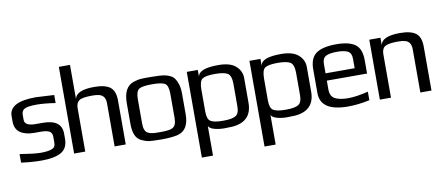

<svg xmlns="http://www.w3.org/2000/svg" viewBox="-76 -1010 3532 1527"><g transform="rotate(-10 1689.5 -246.0)"><path d="M168 -217Q97 -217 55.5 -246Q14 -275 14 -335V-380Q14 -494 230 -494Q246 -494 377 -486V-421Q287 -435 226 -435Q154 -435 128 -421Q103 -408 103 -374V-333Q103 -284 192 -284H248Q401 -284 401 -170V-128Q401 -51 346 -20Q292 10 190 10Q111 10 24 -2V-71Q141 -52 192 -52Q252 -52 282 -64Q312 -74 312 -111V-160Q312 -193 289.5 -205Q267 -217 223 -217Z M701 -494Q789 -494 829 -463Q869 -432 869 -355V0H779V-349Q779 -409 731 -423Q709 -429 675 -429Q591 -429 567 -411Q542 -393 542 -349V0H452V-700H542V-425Q556 -494 701 -494Z M1380 -321V-153Q1380 -28 1292 -3Q1246 10 1157 10Q1091 10 1061 6.5Q1031 3 996 -14Q934 -42 934 -153V-321Q934 -455 1022 -481Q1039 -486 1052 -489Q1065 -492 1085.5 -493Q1106 -494 1114 -494Q1122 -494 1157 -494Q1240 -494 1275 -486Q1283 -484 1292 -481Q1324 -471 1340 -453.5Q1356 -436 1368 -402Q1380 -369 1380 -321ZM1288 -140V-336Q1288 -402 1261 -419Q1235 -435 1157 -435Q1079 -435 1053 -419Q1026 -402 1026 -336V-140Q1026 -77 1059 -62Q1073 -55 1089 -52.5Q1105 -50 1115 -49.5Q1125 -49 1157 -49Q1220 -49 1243 -57Q1249 -59 1255 -62Q1288 -77 1288 -140Z M1663 10Q1622 10 1584.5 0Q1547 -10 1537 -31V208H1447V-484H1536V-432H1537Q1548 -494 1702 -494Q1799 -494 1843 -454Q1888 -414 1888 -357V-158Q1888 -6 1731 8Q1693 10 1663 10ZM1796 -147V-325Q1796 -391 1767 -411Q1737 -429 1664 -429Q1590 -429 1563 -411Q1537 -394 1537 -325V-147Q1537 -86 1564 -69Q1591 -51 1665 -51Q1739 -51 1767 -69Q1796 -86 1796 -147Z M2169 10Q2128 10 2090.5 0Q2053 -10 2043 -31V208H1953V-484H2042V-432H2043Q2054 -494 2208 -494Q2305 -494 2349 -454Q2394 -414 2394 -357V-158Q2394 -6 2237 8Q2199 10 2169 10ZM2302 -147V-325Q2302 -391 2273 -411Q2243 -429 2170 -429Q2096 -429 2069 -411Q2043 -394 2043 -325V-147Q2043 -86 2070 -69Q2097 -51 2171 -51Q2245 -51 2273 -69Q2302 -86 2302 -147Z M2655 -494Q2759 -494 2808 -458Q2857 -422 2857 -329V-222H2532V-149Q2532 -96 2569 -75.5Q2606 -55 2675 -55Q2743 -55 2838 -79V-10Q2746 10 2663 10Q2441 10 2441 -138V-329Q2441 -421 2493.5 -457.5Q2546 -494 2655 -494ZM2532 -357V-281H2767V-357Q2767 -403 2738.5 -418.5Q2710 -434 2650 -434Q2590 -434 2561 -418.5Q2532 -403 2532 -357Z M3170 -494Q3258 -494 3298 -463Q3338 -432 3338 -355V0H3248V-350Q3248 -410 3200 -424Q3178 -430 3144 -430Q3066 -430 3038 -413Q3011 -396 3011 -350V0H2921V-484H3011V-425Q3025 -494 3170 -494Z"/></g></svg>

Font: Gamestation Display
Style: Regular
Weight: 400
Designer: Jonas Hecksher
Foundry: Jonas Hecksher, Playtypeª, e-types AS
Version: Version 1.003